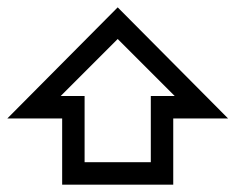

<svg xmlns="http://www.w3.org/2000/svg" viewBox="-20 -629 640 522"><path d="M390 -188V-368H455L300 -523L145 -368H210V-188ZM300 -609 600 -307H451V-127H149V-307H0Z"/></svg>

Font: JetBrainsMono NF
Style: Regular
Weight: 400
Monospace: yes
Designer: Philipp Nurullin, Konstantin Bulenkov
Foundry: JetBrains
Version: Version 1.0.2; ttfautohint (v1.8.3)